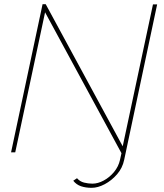

<svg xmlns="http://www.w3.org/2000/svg" viewBox="-20 -730 784 920"><path d="M419 170Q391 170 368.5 162.5Q346 155 331 136L349 124Q363 140 383 145Q403 150 423 150Q449 150 477 135Q505 120 526.5 94Q548 68 555 36L562 4L196 -671L53 0H33L184 -710H199L568 -29L713 -709H733L575 36Q567 75 541 105Q515 135 482 152.5Q449 170 419 170Z"/></svg>

Font: Raleway Thin
Style: Italic
Weight: 100
Italic angle: -12°
Designer: Matt McInerney, Pablo Impallari, Rodrigo Fuenzalida
Foundry: Matt McInerney, Pablo Impallari, Rodrigo Fuenzalida
Version: Version 4.026